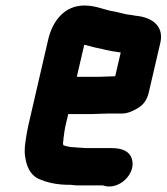

<svg xmlns="http://www.w3.org/2000/svg" viewBox="-20 -594 603 695"><path d="M339 -316H258L285 -432C299 -429 312 -425 324 -422C351 -417 376 -409 404 -406L417 -404L397 -318C384 -318 353 -316 339 -316ZM370 -183H423C438 -183 456 -189 478 -202C500 -215 512 -233 518 -257L561 -442C573 -502 528 -532 471 -537L454 -540L438 -542C421 -546 398 -552 379 -555C349 -562 323 -574 285 -574C214 -574 170 -519 154 -449L83 -142C80 -129 78 -117 76 -106C71 -74 67 -52 71 -27C76 7 88 37 117 52C147 66 184 75 230 75H236C244 76 251 77 259 77H352C409 98 475 35 457 -20C448 -47 422 -58 382 -58H290C281 -58 271 -60 260 -60C255 -60 239 -62 234 -62L220 -65C216 -66 213 -67 210 -68C209 -70 208 -72 208 -75C208 -76 209 -76 208 -77C209 -82 210 -88 210 -94C212 -109 214 -126 218 -143L227 -181H308C322 -181 356 -183 370 -183Z"/></svg>

Font: Electronic
Style: UltThkIt
Weight: 900
Version: Version 1.011